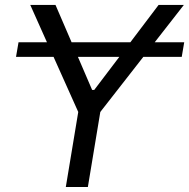

<svg xmlns="http://www.w3.org/2000/svg" viewBox="-20 -747 756 767"><path d="M715.9 -578.1 706 -519.9H552.6L380.7 -299.7L331 0H242.9L292.6 -299.7L193.9 -519.9H44L54 -578.1H167.6L100.9 -727.3H201.7L266 -578.1H500.7L613.6 -727.3H714.5L598 -578.1ZM291.2 -519.9 348 -387.8H356.5L456.7 -519.9Z"/></svg>

Font: Inter UI
Style: Italic
Weight: 400
Italic angle: -9.39999°
Designer: Rasmus Andersson
Foundry: rsms
Version: 3.2;8d6f07862